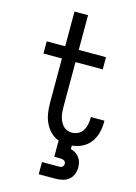

<svg xmlns="http://www.w3.org/2000/svg" viewBox="-139 -808 778 1095"><g transform="rotate(15 250.0 -260.5)"><path d="M203 214H303Q323 214 343.5 209Q364 204 380 191Q396 178 403.5 158.5Q411 139 411 119Q411 103 407 88Q403 73 393.5 60.5Q384 48 371 40Q358 32 343 28V7Q374 5 403 -9.5Q432 -24 451 -49.5Q470 -75 478 -106Q486 -137 486 -168Q486 -171 486 -173.5Q486 -176 486 -178H406Q406 -177 406 -175.5Q406 -174 406 -172Q406 -153 402 -134Q398 -115 388 -98.5Q378 -82 360.5 -73Q343 -64 323 -64Q309 -64 295 -69.5Q281 -75 271.5 -85.5Q262 -96 255.5 -109.5Q249 -123 245.5 -137Q242 -151 241 -165.5Q240 -180 240 -195V-458H401V-530H240V-735H160V-530H51V-458H160V-195Q160 -165 164.5 -136Q169 -107 181 -80.5Q193 -54 214 -32.5Q235 -11 263 -1V95H303Q308 95 313 96.5Q318 98 322.5 101Q327 104 329 108.5Q331 113 331 119Q331 124 329 129Q327 134 322.5 137Q318 140 313 141Q308 142 303 142H203Z"/></g></svg>

Font: Iosevka SS09
Style: Regular
Weight: 400
Monospace: yes
Designer: Belleve Invis
Foundry: Belleve Invis
Version: Version 5.2.1; ttfautohint (v1.8.3)